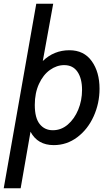

<svg xmlns="http://www.w3.org/2000/svg" viewBox="-53 -770 595 1032"><path d="M142 -750H233L177 -442Q237 -500 320 -500Q398 -500 440 -441.5Q482 -383 482 -293Q482 -215 450.5 -145Q419 -75 362.5 -32.5Q306 10 236 10Q149 10 111 -62L58 242H-33ZM388 -287Q388 -348 363.5 -384Q339 -420 292 -420Q252 -420 215.5 -394Q179 -368 156.5 -319Q134 -270 134 -206Q134 -136 160.5 -103Q187 -70 231 -70Q276 -70 311.5 -100.5Q347 -131 367.5 -180.5Q388 -230 388 -287Z"/></svg>

Font: Cabin
Style: Italic
Weight: 400
Italic angle: -7°
Designer: Pablo Impallari
Foundry: Pablo Impallari. http://www.impallari.com Igino Marini. http://www.ikern.com
Version: Version 2.200